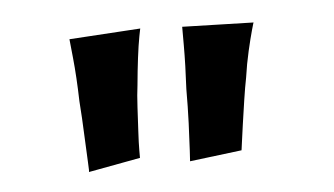

<svg xmlns="http://www.w3.org/2000/svg" viewBox="-30 -746 519 298"><g transform="rotate(-5 229.5 -597.5)"><path d="M256 -493Q256 -493 257 -509.5Q258 -526 259 -552Q260 -578 260 -605Q262 -643 262 -673Q262 -703 262 -702L373 -699Q373 -700 369.5 -687.5Q366 -675 361.5 -655.5Q357 -636 354 -615Q351 -600 348 -580Q345 -560 342.5 -542.5Q340 -525 338.5 -513.5Q337 -502 337 -503ZM98 -490Q99 -489 98 -505.5Q97 -522 96 -548Q95 -574 93 -601Q92 -639 89 -668.5Q86 -698 86 -698L197 -705Q197 -706 194.5 -693Q192 -680 189.5 -660Q187 -640 185 -618Q183 -603 182 -583.5Q181 -564 180 -546Q179 -528 179 -516.5Q179 -505 179 -505Z"/></g></svg>

Font: Truculenta SemiBold
Style: Regular
Weight: 600
Version: Version 1.002